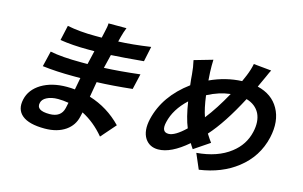

<svg xmlns="http://www.w3.org/2000/svg" viewBox="-102 -1075 2203 1396"><g transform="rotate(15 1000.0 -376.5)"><path d="M429 -173Q386 -180 350 -180Q299 -180 265 -162Q234 -146 228 -119Q213 -58 316 -58Q403 -58 420 -131Q426 -156 429 -173ZM714 5Q640 -84 546 -132Q544 -119 538 -97Q523 -30 466 10Q404 53 309 53Q191 53 139 10Q87 -33 105 -112Q122 -188 198 -235Q276 -282 389 -282Q420 -282 449 -279Q454 -307 466 -369H415Q284 -369 180 -382L208 -499Q297 -481 443 -481H490L514 -584H467Q347 -584 255 -599L280 -712Q374 -693 491 -693H540L550 -738Q561 -782 561 -806H696Q681 -768 673 -736L663 -697Q768 -701 905 -721L881 -607Q717 -592 637 -588L612 -485Q728 -490 881 -508L854 -391Q705 -375 588 -371L568 -256Q708 -213 811 -106Z M1315 -218Q1285 -290 1267 -408Q1175 -322 1152 -222Q1133 -143 1189 -143Q1237 -143 1315 -218ZM1381 -485Q1394 -386 1415 -328Q1484 -416 1552 -540Q1466 -530 1381 -485ZM1728 -643Q1840 -616 1889 -528Q1940 -438 1911 -309Q1876 -157 1752 -61Q1638 28 1470 52L1421 -62Q1578 -75 1674 -150Q1759 -215 1782 -316Q1801 -398 1773 -456Q1743 -514 1673 -534Q1566 -330 1466 -219Q1488 -184 1506 -160L1389 -81Q1371 -107 1364 -120Q1241 -14 1145 -14Q1080 -14 1046 -65Q1011 -120 1032 -212Q1075 -395 1251 -525Q1245 -571 1243 -605Q1239 -657 1227 -708L1366 -748Q1364 -704 1366 -654Q1368 -621 1370 -593Q1487 -647 1608 -652Q1613 -663 1629 -700Q1650 -751 1658 -794L1792 -781Q1783 -765 1768 -730Z"/></g></svg>

Font: KaiGen Gothic CN Bold
Style: Bold
Weight: 700
Designer: Ryoko NISHIZUKA  (kana & ideographs); Paul D. Hunt (Latin, Greek & Cyrillic); Wenlong ZHANG  (bopomofo); Sandoll Communi
Foundry: Adobe Systems Incorporated
Version: Version 1.002.20150501